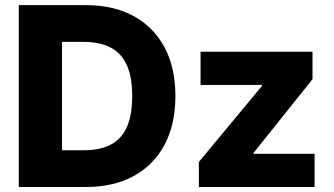

<svg xmlns="http://www.w3.org/2000/svg" viewBox="-20 -748 1334 768"><path d="M323.2 0H129.4V-147H315.4Q378.4 -147 421.6 -168.7Q464.8 -190.4 486.8 -238.3Q508.8 -286.1 508.8 -363.8Q508.8 -441.4 486.6 -489Q464.4 -536.6 420.9 -558.6Q377.4 -580.6 313 -580.6H126.5V-727.5H323.2Q434.1 -727.5 514.4 -683.8Q594.7 -640.1 638.2 -558.6Q681.6 -477.1 681.6 -363.8Q681.6 -250.5 638.2 -168.9Q594.7 -87.4 514.4 -43.7Q434.1 0 323.2 0ZM228 -727.5V0H55.2V-727.5ZM775.4 0V-100.1L1028.3 -404.8V-408.2H782.2V-541H1230V-431.2L993.7 -135.7V-132.8H1238.3V0Z"/></svg>

Font: Inter 17pt ExtraBold
Style: Regular
Weight: 800
Version: Version 4.001;git-66647c0bb